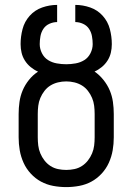

<svg xmlns="http://www.w3.org/2000/svg" viewBox="-20 -755 540 783"><path d="M250 8Q223 8 196.5 3Q170 -2 147 -14.5Q124 -27 105.5 -47Q87 -67 76 -91.5Q65 -116 60.5 -142Q56 -168 56 -195V-290Q56 -315 59.5 -339.5Q63 -364 72.5 -386.5Q82 -409 98 -429Q114 -449 134 -462Q134 -463 135 -463Q119 -470 105 -481.5Q91 -493 81.5 -508Q72 -523 68 -540Q64 -557 64 -575Q64 -606 72 -636.5Q80 -667 101 -690.5Q122 -714 152 -724.5Q182 -735 213 -735V-665Q197 -665 181.5 -658Q166 -651 157 -637.5Q148 -624 145 -607.5Q142 -591 142 -575Q142 -556 151 -538Q160 -520 176 -510Q192 -500 211.5 -496.5Q231 -493 250 -493Q269 -493 288.5 -496.5Q308 -500 324 -510Q340 -520 349 -538Q358 -556 358 -575Q358 -591 355 -607.5Q352 -624 343 -637.5Q334 -651 318.5 -658Q303 -665 287 -665V-735Q318 -735 348 -724.5Q378 -714 399 -690.5Q420 -667 428 -636.5Q436 -606 436 -575Q436 -557 432 -540Q428 -523 418.5 -508Q409 -493 395 -481.5Q381 -470 365 -463H366Q386 -449 402 -429Q418 -409 427.5 -386.5Q437 -364 440.5 -339.5Q444 -315 444 -290V-195Q444 -168 439.5 -142Q435 -116 424 -91.5Q413 -67 394.5 -47Q376 -27 353 -14.5Q330 -2 303.5 3Q277 8 250 8ZM250 -62Q267 -62 283.5 -65.5Q300 -69 314 -78Q328 -87 338.5 -100.5Q349 -114 355.5 -129.5Q362 -145 364 -161.5Q366 -178 366 -195V-290Q366 -307 364 -323.5Q362 -340 355.5 -355.5Q349 -371 338.5 -384.5Q328 -398 314 -406.5Q300 -415 283.5 -419Q267 -423 250 -423Q233 -423 216.5 -419Q200 -415 186 -406.5Q172 -398 161.5 -384.5Q151 -371 144.5 -355.5Q138 -340 136 -323.5Q134 -307 134 -290V-195Q134 -178 136 -161.5Q138 -145 144.5 -129.5Q151 -114 161.5 -100.5Q172 -87 186 -78Q200 -69 216.5 -65.5Q233 -62 250 -62Z"/></svg>

Font: Iosevka SS18
Style: Regular
Weight: 400
Monospace: yes
Designer: Belleve Invis
Foundry: Belleve Invis
Version: Version 25.1.1; ttfautohint (v1.8.4)